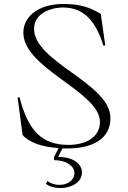

<svg xmlns="http://www.w3.org/2000/svg" viewBox="-20 -735 646 970"><path d="M321 15C442 15 538 -30 538 -138C538 -315 153 -420 152 -589C152 -662 226 -696 297 -697C395 -698 461 -639 502 -505H512L489 -665C438 -695 390 -715 300 -715C176 -715 98 -653 98 -570C98 -388 485 -272 485 -119C485 -40 411 -3 326 -3C191 -3 122 -75 79 -243H69L94 -53C128 -14 195 8 276 13L253 59V74C316 74 356 105 356 139C356 176 322 199 280 199C259 199 238 193 220 180L212 194C232 209 258 215 285 215C341 215 394 186 394 136C394 95 351 57 274 58L295 15Z"/></svg>

Font: Sprat Light
Style: Regular
Weight: 300
Designer: Ethan Nakache
Foundry: Collletttivo
Version: Version 2.000;Glyphs 3.2 (3217)